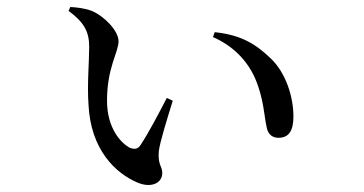

<svg xmlns="http://www.w3.org/2000/svg" viewBox="-20 -522 1040 549"><path d="M233 -224C239 -92 312 -26 373 0C413 17 444 1 444 -27C444 -48 431 -49 434 -89C437 -115 457 -179 474 -234L457 -242C432 -194 405 -142 381 -106C373 -95 364 -95 352 -99C325 -113 286 -156 286 -234C286 -329 319 -373 319 -404C319 -434 278 -476 242 -491C224 -498 200 -501 181 -502L176 -491C222 -457 235 -430 235 -388C235 -343 229 -282 233 -224ZM709 -299C735 -239 735 -189 743 -156C747 -136 761 -128 776 -128C806 -128 819 -148 819 -189C819 -244 798 -314 753 -356C712 -395 671 -422 594 -430L589 -416C646 -391 686 -350 709 -299Z"/></svg>

Font: Source Han Serif JP Medium
Style: Regular
Weight: 500
Designer: Ryoko NISHIZUKA 西塚涼子 (kana & ideographs); Frank Grießhammer (Latin, Greek & Cyrillic); Wenlong ZHANG 张文龙 (bopomofo); San
Foundry: Adobe Systems Incorporated
Version: Version 1.001;PS 1.001;hotconv 16.6.54;makeotf.lib2.5.65590